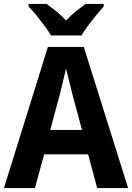

<svg xmlns="http://www.w3.org/2000/svg" viewBox="-20 -954 670 974"><path d="M473 0 427 -171H204L157 0H0L223 -716H405L630 0ZM349 -469Q344 -489 338 -513.5Q332 -538 325.5 -562.5Q319 -587 315 -607Q311 -588 304.5 -561.5Q298 -535 292 -510Q286 -485 282 -470L235 -295H396ZM239 -774Q226 -796 206 -823Q186 -850 164.5 -876.5Q143 -903 125 -921V-934H217Q239 -918 265 -897Q291 -876 315 -850Q340 -877 366 -897.5Q392 -918 415 -934H506V-921Q490 -903 468 -876.5Q446 -850 426 -823Q406 -796 393 -774Z"/></svg>

Font: Noto Sans Thai SemiCondensed
Style: Bold
Weight: 700
Width: 4
Designer: Monotype Design Team
Foundry: Monotype Imaging Inc.
Version: Version 2.001